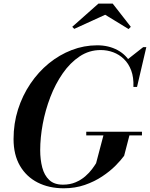

<svg xmlns="http://www.w3.org/2000/svg" viewBox="-20 -1004 808 1034"><path d="M323.5 10Q244 10 183 -21Q122 -52 87.5 -111.2Q53 -170.5 53 -255Q53 -339 77 -414.5Q101 -490 143.8 -553.2Q186.5 -616.5 243.2 -662.8Q300 -709 366.2 -734.5Q432.5 -760 503.5 -760Q565.5 -760 613.8 -733.8Q662 -707.5 687.8 -657.5Q713.5 -607.5 709.5 -536H698.5Q700.5 -587.5 686.5 -624.8Q672.5 -662 647.2 -686.2Q622 -710.5 589.8 -722.5Q557.5 -734.5 522.5 -734.5Q460 -734.5 408.8 -700.2Q357.5 -666 317.8 -608.8Q278 -551.5 251 -481Q224 -410.5 210.2 -336.5Q196.5 -262.5 196.5 -195.5Q196.5 -144.5 207.5 -102.2Q218.5 -60 245 -34.8Q271.5 -9.5 319 -9.5Q357.5 -9.5 387.5 -22.5Q417.5 -35.5 439.2 -54.5Q461 -73.5 475.5 -93Q490 -112.5 497.5 -125L539 -282.5H679L648.5 -165Q631.5 -141.5 601.8 -111.5Q572 -81.5 530.2 -53.8Q488.5 -26 436.5 -8Q384.5 10 323.5 10ZM444.5 -275V-294.5H744.5V-275ZM699 -536 701.5 -579Q698 -604.5 689.5 -631.8Q681 -659 664.5 -682L751 -750H768L718 -536ZM380 -848.5 369 -859.5 510 -984.5H587L684.5 -859.5L672.5 -847.5L546.5 -924.5Z"/></svg>

Font: Bodoni Moda 11pt SemiBold
Style: Italic
Weight: 600
Italic angle: -13°
Designer: Owen Earl
Foundry: indestructible type
Version: Version 2.004